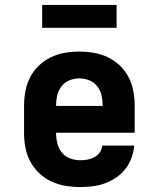

<svg xmlns="http://www.w3.org/2000/svg" viewBox="-20 -746 640 774"><path d="M303 8Q273 8 243.5 3Q214 -2 187 -14.5Q160 -27 138 -48Q116 -69 102 -95Q88 -121 82.5 -150.5Q77 -180 77 -210V-320Q77 -350 82.5 -379Q88 -408 101.5 -434.5Q115 -461 136.5 -481.5Q158 -502 185 -515Q212 -528 241 -533Q270 -538 300 -538Q330 -538 359 -533Q388 -528 415 -515Q442 -502 463.5 -481.5Q485 -461 498.5 -434.5Q512 -408 517.5 -379Q523 -350 523 -320V-211H206V-210Q206 -189 211 -168.5Q216 -148 229 -131.5Q242 -115 262 -107.5Q282 -100 303 -100Q318 -100 332.5 -102.5Q347 -105 360 -112Q373 -119 382 -131.5Q391 -144 392 -159H521Q519 -134 510 -109.5Q501 -85 485.5 -65Q470 -45 448.5 -30.5Q427 -16 403 -7Q379 2 353.5 5Q328 8 303 8ZM206 -319H394V-320Q394 -341 389.5 -361Q385 -381 372.5 -397.5Q360 -414 340.5 -422Q321 -430 300 -430Q279 -430 259.5 -422Q240 -414 227.5 -397.5Q215 -381 210.5 -361Q206 -341 206 -320ZM150 -634V-726H450V-634Z"/></svg>

Font: Iosevka Curly Slab XBdEx
Style: Regular
Weight: 800
Width: 7
Monospace: yes
Designer: Belleve Invis
Foundry: Belleve Invis
Version: Version 11.0.0; ttfautohint (v1.8.3)